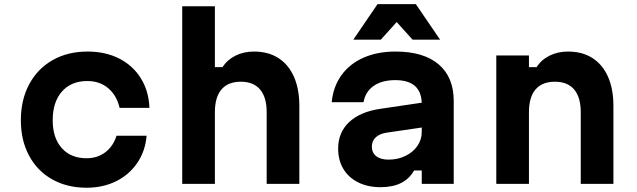

<svg xmlns="http://www.w3.org/2000/svg" viewBox="-20 -878 3040 917"><path d="M79.6 -303.6Q79.6 -401.2 119.4 -475.5Q159.2 -549.8 231.2 -590.8Q303.1 -631.8 398.3 -631.8Q484.3 -631.8 549.9 -598.1Q615.5 -564.4 653.1 -503.5Q690.7 -442.7 693.7 -362.7H551.3Q537.3 -422.5 496.9 -456.7Q456.5 -491 397 -491Q320.1 -491 275.9 -440.9Q231.7 -390.7 231.7 -303.6Q231.7 -219.1 275.1 -170.6Q318.4 -122.2 393.6 -122.2Q445.2 -122.2 482.9 -150.7Q520.6 -179.3 536.6 -229.8H680.3Q673.9 -156.1 635.5 -99.7Q597.1 -43.3 534.3 -12.3Q471.5 18.6 393.8 18.6Q299.9 18.6 228.7 -21.7Q157.5 -62 118.6 -135Q79.6 -208 79.6 -303.6Z M850.3 -848H1006.3V-557.3H1042.9Q1065.2 -592.5 1104.6 -612.1Q1143.9 -631.8 1193.2 -631.8Q1260.9 -631.8 1309.4 -600.8Q1358 -569.8 1383.9 -511.4Q1409.7 -452.9 1409.7 -372.1V0H1253.7V-342.1Q1253.7 -413.2 1222.3 -450.4Q1190.9 -487.7 1130.3 -487.7Q1069.2 -487.7 1037.7 -450.7Q1006.3 -413.8 1006.3 -342.1V0H850.3Z M2005 -270.5 1826.5 -244.4Q1793.1 -239.3 1774.5 -222Q1756 -204.6 1756 -178.1Q1756 -148.7 1776.8 -132.2Q1797.5 -115.6 1835.9 -115.6Q1879.7 -115.6 1916.1 -133.2Q1952.6 -150.7 1973.5 -181Q1994.3 -211.3 1994.3 -247.8V-380Q1994.3 -437.1 1963.1 -466.2Q1931.8 -495.3 1868 -495.3Q1803.9 -495.3 1764.4 -467.5Q1725 -439.8 1716.2 -390H1564.2Q1571.5 -464.3 1610.8 -518.9Q1650.1 -573.5 1716.4 -602.6Q1782.7 -631.8 1869.4 -631.8Q2003.2 -631.8 2075.1 -570.5Q2147 -509.2 2147 -395.9V0H1994.3V-63.9H1957.8Q1935.3 -24 1895.6 -4Q1855.9 16 1796.9 16Q1736.5 16 1690.6 -7Q1644.6 -30 1619.8 -71.4Q1595 -112.9 1595 -167.9Q1595 -245.2 1647.3 -294.6Q1699.5 -344.1 1797.1 -358.4L2005 -389.1ZM1783.3 -858.4H1966L2081.8 -688.7H1950.3L1827.8 -824.8H1921.4L1799 -688.7H1667.5Z M2350.3 -613.1H2506.3V-557.3H2542.9Q2565.2 -592.5 2604.6 -612.1Q2643.9 -631.8 2693.2 -631.8Q2760.9 -631.8 2809.4 -600.8Q2858 -569.8 2883.9 -511.4Q2909.7 -452.9 2909.7 -372.1V0H2753.7V-342.1Q2753.7 -413.2 2722.3 -450.4Q2690.9 -487.7 2630.3 -487.7Q2569.2 -487.7 2537.7 -450.7Q2506.3 -413.8 2506.3 -342.1V0H2350.3Z"/></svg>

Font: Martian Mono Custom sWd Rg
Style: Regular
Weight: 400
Width: 6
Monospace: yes
Designer: Alex Havermale
Foundry: Evil Martians
Version: Version 1.000